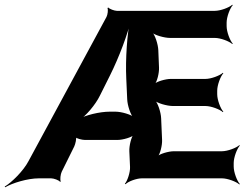

<svg xmlns="http://www.w3.org/2000/svg" viewBox="-81 -757 1040 815"><path d="M911 -50V-65C911 -89 925 -126 937 -139L935 -141C922 -129 885 -115 861 -115H657C635 -115 596 -104 585 -92L587 -90C599 -102 608 -141 607 -163L603 -255C602 -280 589 -321 575 -334L572 -332C586 -319 628 -307 653 -307H791C815 -307 852 -293 865 -281L867 -283C855 -296 841 -333 841 -357V-372C841 -396 855 -433 867 -446L865 -448C852 -436 815 -422 791 -422H644C622 -422 583 -411 572 -399L574 -397C586 -409 595 -448 594 -470L591 -544C590 -569 577 -610 563 -623L561 -621C574 -608 616 -596 641 -596H831C855 -596 892 -582 905 -570L907 -572C895 -585 881 -622 881 -646V-661C881 -685 895 -722 907 -735L905 -737C892 -725 855 -711 831 -711H415C405 -711 383 -719 379 -725L375 -723C379 -717 376 -694 371 -685L40 -73C18 -31 -31 17 -61 35L-59 38C-29 20 36 0 84 0H136C147 0 170 8 174 15L177 13C173 6 176 -18 181 -28L234 -135C239 -145 245 -171 241 -178L238 -176C242 -169 268 -163 279 -163H418C440 -163 479 -174 490 -186L487 -188C476 -176 467 -137 468 -115L471 -48C472 -26 460 11 449 23L452 25C463 13 499 0 521 0H861C885 0 922 14 935 26L937 24C925 11 911 -26 911 -50ZM343 -351 386 -437C424 -513 463 -616 476 -678H472C459 -616 451 -507 455 -423L459 -335C460 -310 473 -269 487 -255L490 -258C476 -271 434 -283 409 -283H385C342 -283 280 -268 253 -251L255 -247C283 -264 324 -312 343 -351Z"/></svg>

Font: Asimov
Style: Edge
Weight: 500
Designer: Google
Version: Version 2.000980: 2014